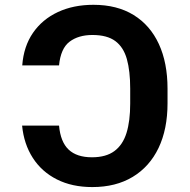

<svg xmlns="http://www.w3.org/2000/svg" viewBox="-20 -757 777 787"><path d="M70.6 -242.1H222Q228.1 -175.1 261.4 -143.7Q294.7 -112.3 357 -112.3Q414.5 -112.3 448.8 -137.7Q483.2 -163 498.5 -211.9Q513.7 -260.8 513.7 -332.3V-393.7Q513.7 -465.9 500 -514.9Q486.2 -563.8 452.6 -588.7Q419 -613.6 358.9 -613.6Q301.6 -613.6 265.2 -586.1Q228.8 -558.6 222 -489H71.2Q77 -567 115.3 -622.5Q153.6 -677.9 217.3 -707.6Q281 -737.3 363 -737.3Q459.9 -737.3 527.7 -695.5Q595.5 -653.7 631.1 -576.7Q666.7 -499.6 666.7 -393.7V-333.8Q666.7 -227.5 629.9 -150.5Q593 -73.6 523.9 -31.9Q454.8 9.8 358.4 9.8Q275.4 9.8 213.4 -21.5Q151.3 -52.7 114.6 -109.6Q77.9 -166.5 70.6 -242.1Z"/></svg>

Font: Inter Variable LoSnoCo
Style: Regular
Weight: 400
Designer: Rasmus Andersson
Foundry: rsms
Version: Version 4.000;git-a52131595; featfreeze: case,dlig,ss01,ss02